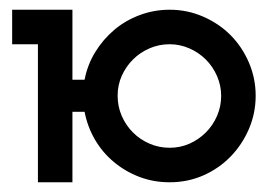

<svg xmlns="http://www.w3.org/2000/svg" viewBox="-20 -375 566 395"><path d="M5 -284V-355H129V-211H154Q160 -242 176 -268Q192 -294 215 -313.5Q238 -333 267.5 -344Q297 -355 329 -355Q365 -355 397.5 -341Q430 -327 454 -303Q478 -279 492 -246.5Q506 -214 506 -178Q506 -142 492 -109.5Q478 -77 454 -52.5Q430 -28 398 -14Q366 0 329 0Q296 0 267 -11Q238 -22 214.5 -41.5Q191 -61 175.5 -87.5Q160 -114 154 -145H129V0H58V-284ZM329 -284Q307 -284 287.5 -275.5Q268 -267 253.5 -252.5Q239 -238 230.5 -219Q222 -200 222 -178Q222 -156 230.5 -136.5Q239 -117 253.5 -102.5Q268 -88 287.5 -79.5Q307 -71 329 -71Q351 -71 370 -79.5Q389 -88 403.5 -102.5Q418 -117 426.5 -136.5Q435 -156 435 -178Q435 -199 426.5 -218.5Q418 -238 403.5 -252.5Q389 -267 369.5 -275.5Q350 -284 329 -284Z"/></svg>

Font: Googee
Style: Regular
Weight: 400
Designer: Peter Wiegel
Foundry: CATFonts Peter Wiegel
Version: 1.000